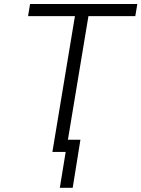

<svg xmlns="http://www.w3.org/2000/svg" viewBox="-20 -747 695 944"><path d="M117.9 -667.6 127.8 -727.3H655.2L645.2 -667.6H414.8L313.9 -60H375.4L337.4 176.5H274.1L302.9 0H237.6L348.4 -667.6Z"/></svg>

Font: Karasuma Gothic
Style: Light Italic
Weight: 300
Italic angle: 9.39998°
Designer: Rasmus Andersson / Ryoko Nishizuka
Foundry: rsms
Version: Version 1.00